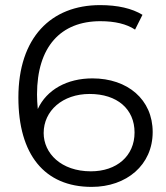

<svg xmlns="http://www.w3.org/2000/svg" viewBox="-20 -726 649 752"><path d="M339 6C476 6 578 -80 578 -209C578 -336 480 -419 342 -419C243 -419 163 -375 128 -299C126 -320 125 -339 125 -356C125 -543 218 -643 373 -643C430 -643 476 -632 509 -610L538 -668C497 -693 441 -706 372 -706C180 -706 52 -579 52 -344C52 -121 154 6 339 6ZM331 -358C439 -358 507 -299 507 -207C507 -115 437 -55 336 -55C219 -55 151 -126 151 -205C151 -292 225 -358 331 -358Z"/></svg>

Font: Malon Grotesk
Style: Regular
Weight: 400
Designer: Julieta Ulanovsky
Foundry: Julieta Ulanovsky
Version: Version 7.200